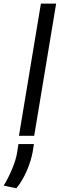

<svg xmlns="http://www.w3.org/2000/svg" viewBox="-73 -747 330 1056"><path d="M235.8 -727.3 115.1 0H31.2L152 -727.3ZM113.6 45.5 106.5 89.5Q98 136.4 74.6 191.6Q51.1 246.8 17 288.4L-52.6 274.1Q-27 231.5 -6 181.5Q14.9 131.4 21.3 90.9L28.4 45.5Z"/></svg>

Font: Inter UI
Style: Italic
Weight: 400
Italic angle: -9.39999°
Designer: Rasmus Andersson
Foundry: rsms
Version: 3.2;8d6f07862